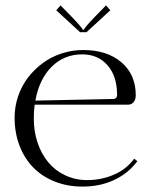

<svg xmlns="http://www.w3.org/2000/svg" viewBox="-20 -683 556 710"><path d="M34 0ZM300 -564H276L188 -645L204 -663L245 -621Q262.8 -602.8 274.4 -589.1Q286 -575.5 286 -573H290Q290 -575.5 301.6 -589.1Q313.2 -602.8 331 -621L372 -663L388 -645ZM34 -248Q34 -288.8 46.9 -326.9Q59.8 -365 83.2 -395.8Q106.8 -426.5 138 -449.6Q169.2 -472.8 208 -485.4Q246.8 -498 288 -498Q376 -498 429 -452.6Q482 -407.2 482 -331Q482 -315.2 474.4 -305.6Q466.8 -296 454 -296H108.2Q105 -272.2 105 -244Q105 -196.2 119.2 -154.5Q133.5 -112.8 158.9 -82.4Q184.2 -52 221.6 -34.5Q259 -17 303 -17Q353.8 -17 400.2 -36.6Q446.8 -56.2 476 -96L488 -87Q454.5 -42.2 402.4 -17.6Q350.2 7 285 7Q229.5 7 182.6 -11.6Q135.8 -30.2 103.1 -63.5Q70.5 -96.8 52.2 -144.2Q34 -191.8 34 -248ZM110.8 -311 399 -317Q405.2 -317 409.1 -320.9Q413 -324.8 413 -332Q413 -401.2 377.6 -441.6Q342.2 -482 284 -482Q217 -482 171 -436.1Q125 -390.2 110.8 -311Z"/></svg>

Font: FogtwoNo5
Style: Regular
Weight: 400
Designer: gluk (gluksza@wp.pl)
Foundry: gluk (gluksza@wp.pl)
Version: Version 0.87